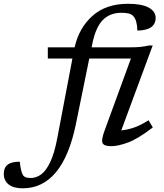

<svg xmlns="http://www.w3.org/2000/svg" viewBox="-180 -762 866 1014"><path d="M221 -107.5Q186 63.5 115.2 148Q44.5 232.5 -59.5 232.5Q-109.5 232.5 -134.8 211.8Q-160 191 -160 156Q-160 124 -140 108Q-120 92 -75.5 92Q-69.5 147.5 -58.5 163Q-52 172 -42 175Q-32 178 -17 178Q12 178 38 158.5Q64 139 85.8 93Q107.5 47 122.5 -32.5L202.5 -453H72.5V-512H214Q237.5 -615.5 309 -678.8Q380.5 -742 496 -742Q569 -742 605.5 -721.8Q642 -701.5 642 -668Q642 -602 545.5 -600.5Q544 -653.5 525.5 -675Q516 -686.5 500.5 -690.5Q485 -694.5 461.5 -694.5Q401 -694.5 363.5 -656.8Q326 -619 308.5 -535L304 -512H502.5Q541 -512 561.5 -514.2Q582 -516.5 608.5 -522H626.5L460.5 -73.5Q491.5 -76 527.5 -88.2Q563.5 -100.5 604.5 -127L627 -89Q549 -29 496.5 -9.5Q444 10 407 10Q370.5 10 362 -5.5Q353.5 -21 372 -71.5L511.5 -453H291.5Z"/></svg>

Font: Newsreader 6pt
Style: Italic
Weight: 400
Italic angle: -17°
Designer: Hugues Gentile
Foundry: Production Type
Version: Version 1.003; ttfautohint (v1.8.3)